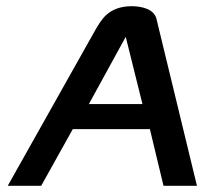

<svg xmlns="http://www.w3.org/2000/svg" viewBox="-20 -600 662 620"><path d="M113 0 215 -183H464L508 0H616L485 -540C477 -569 442 -580 404 -580C327 -579 306 -532 290 -507L5 0ZM386 -481 440 -264H267Z"/></svg>

Font: Charger Pro
Style: BlkExtObl
Weight: 900
Designer: Jasper
Foundry: Cannot Into Space Fonts
Version: Version 1.09